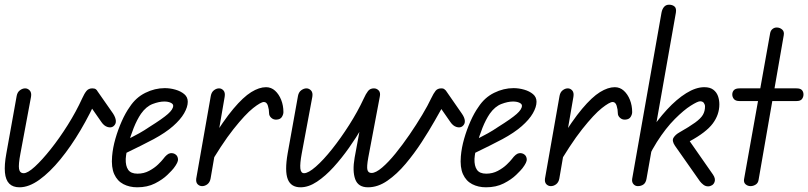

<svg xmlns="http://www.w3.org/2000/svg" viewBox="-20 -792 3439 817"><path d="M63 5Q35 5 19.5 -10.5Q4 -26 1 -58Q-2 -90 7 -139L51 -384Q54 -400 65 -408Q76 -416 87 -416Q98 -416 106.5 -407Q115 -398 112 -380L67 -139Q58 -92 61 -73.5Q64 -55 81 -55Q98 -55 128.5 -83Q159 -111 196 -157.5Q233 -204 268.5 -260.5Q304 -317 330 -374Q339 -394 348 -405Q357 -416 373 -416Q383 -416 388 -412Q393 -408 394 -405L397 -383Q364 -308 323 -238.5Q282 -169 237 -114Q192 -59 147.5 -27Q103 5 63 5ZM463 -255Q453 -247 438 -251.5Q423 -256 412 -272L350 -361L394 -405L461 -309Q472 -292 473 -278Q474 -264 463 -255Z M564 5Q531 5 505 -8.5Q479 -22 466 -51Q453 -80 457 -127Q460 -163 471 -201.5Q482 -240 498 -276Q514 -312 532 -337Q558 -377 598.5 -397Q639 -417 681 -417Q704 -417 726.5 -410.5Q749 -404 764 -391.5Q779 -379 779 -359Q779 -337 763.5 -310Q748 -283 716 -255Q684 -227 634 -200Q611 -188 580.5 -172.5Q550 -157 524.5 -145Q499 -133 490 -128L502 -188Q515 -195 533 -204Q551 -213 572.5 -225Q594 -237 616 -252Q672 -287 694.5 -307Q717 -327 717 -342Q717 -350 706 -355Q695 -360 679 -360Q657 -360 629.5 -349.5Q602 -339 580 -308Q563 -283 549 -248Q535 -213 526 -178Q517 -143 515 -116Q514 -86 525.5 -69.5Q537 -53 565 -53Q592 -53 614.5 -65Q637 -77 652.5 -92Q668 -107 674 -115Q691 -138 704.5 -140Q718 -142 728 -134Q736 -128 737.5 -115Q739 -102 719 -76Q713 -68 692.5 -48Q672 -28 639.5 -11.5Q607 5 564 5Z M1157 -283Q1144 -282 1134.5 -290.5Q1125 -299 1125 -310Q1125 -326 1120 -342Q1115 -358 1103 -358Q1090 -358 1057 -332Q1024 -306 973.5 -242.5Q923 -179 857 -65L877 -191Q931 -279 973 -329Q1015 -379 1049 -400Q1083 -421 1112 -421Q1134 -421 1150.5 -406Q1167 -391 1176.5 -367Q1186 -343 1186 -315Q1186 -305 1179.5 -294.5Q1173 -284 1157 -283ZM840 0Q829 0 821 -8Q813 -16 815 -32L877 -384Q880 -400 890.5 -408Q901 -416 912 -416Q923 -416 931 -407Q939 -398 936 -380L876 -32Q873 -16 862.5 -8Q852 0 840 0Z M1546 5Q1504 5 1491.5 -29.5Q1479 -64 1489 -121L1526 -321L1571 -416Q1583 -416 1591.5 -407Q1600 -398 1596 -380L1547 -121Q1540 -82 1543.5 -69Q1547 -56 1561 -56Q1579 -56 1606 -79Q1633 -102 1663 -139Q1693 -176 1722.5 -219Q1752 -262 1776.5 -303Q1801 -344 1815 -374Q1825 -395 1833.5 -405.5Q1842 -416 1858 -416Q1866 -416 1869.5 -413.5Q1873 -411 1877 -407L1866 -342Q1853 -319 1829.5 -277.5Q1806 -236 1774.5 -187.5Q1743 -139 1706 -95Q1669 -51 1628.5 -23Q1588 5 1546 5ZM1259 5Q1218 5 1204.5 -29.5Q1191 -64 1204 -139L1248 -384Q1251 -400 1262 -408Q1273 -416 1284 -416Q1295 -416 1303.5 -407Q1312 -398 1309 -380L1264 -139Q1256 -96 1258 -75.5Q1260 -55 1274 -55Q1292 -55 1324 -83Q1356 -111 1393 -157.5Q1430 -204 1466 -260.5Q1502 -317 1528 -373Q1537 -393 1546 -404.5Q1555 -416 1571 -416L1558 -317Q1544 -289 1520 -248Q1496 -207 1465 -163Q1434 -119 1399.5 -81Q1365 -43 1329 -19Q1293 5 1259 5ZM1948 -255Q1938 -247 1923 -251.5Q1908 -256 1897 -272L1833 -364L1877 -407L1945 -309Q1957 -292 1958 -278Q1959 -264 1948 -255Z M2048 5Q2015 5 1989 -8.5Q1963 -22 1950 -51Q1937 -80 1941 -127Q1944 -163 1955 -201.5Q1966 -240 1982 -276Q1998 -312 2016 -337Q2042 -377 2082.5 -397Q2123 -417 2165 -417Q2188 -417 2210.5 -410.5Q2233 -404 2248 -391.5Q2263 -379 2263 -359Q2263 -337 2247.5 -310Q2232 -283 2200 -255Q2168 -227 2118 -200Q2095 -188 2064.5 -172.5Q2034 -157 2008.5 -145Q1983 -133 1974 -128L1986 -188Q1999 -195 2017 -204Q2035 -213 2056.5 -225Q2078 -237 2100 -252Q2156 -287 2178.5 -307Q2201 -327 2201 -342Q2201 -350 2190 -355Q2179 -360 2163 -360Q2141 -360 2113.5 -349.5Q2086 -339 2064 -308Q2047 -283 2033 -248Q2019 -213 2010 -178Q2001 -143 1999 -116Q1998 -86 2009.5 -69.5Q2021 -53 2049 -53Q2076 -53 2098.5 -65Q2121 -77 2136.5 -92Q2152 -107 2158 -115Q2175 -138 2188.5 -140Q2202 -142 2212 -134Q2220 -128 2221.5 -115Q2223 -102 2203 -76Q2197 -68 2176.5 -48Q2156 -28 2123.5 -11.5Q2091 5 2048 5Z M2641 -283Q2628 -282 2618.5 -290.5Q2609 -299 2609 -310Q2609 -326 2604 -342Q2599 -358 2587 -358Q2574 -358 2541 -332Q2508 -306 2457.5 -242.5Q2407 -179 2341 -65L2361 -191Q2415 -279 2457 -329Q2499 -379 2533 -400Q2567 -421 2596 -421Q2618 -421 2634.5 -406Q2651 -391 2660.5 -367Q2670 -343 2670 -315Q2670 -305 2663.5 -294.5Q2657 -284 2641 -283ZM2324 0Q2313 0 2305 -8Q2297 -16 2299 -32L2361 -384Q2364 -400 2374.5 -408Q2385 -416 2396 -416Q2407 -416 2415 -407Q2423 -398 2420 -380L2360 -32Q2357 -16 2346.5 -8Q2336 0 2324 0Z M2694 0Q2683 0 2675.5 -8.5Q2668 -17 2670 -31L2795 -739Q2798 -754 2806 -763Q2814 -772 2827 -772Q2841 -772 2850 -764.5Q2859 -757 2856 -738L2731 -31Q2728 -14 2718 -7Q2708 0 2694 0ZM2993 1Q2982 1 2973 -6Q2964 -13 2958 -21L2852 -172Q2838 -193 2846 -206Q2854 -219 2870 -228Q2914 -253 2938 -270.5Q2962 -288 2971 -303.5Q2980 -319 2980 -339Q2980 -347 2975 -354Q2970 -361 2959 -361Q2949 -361 2919.5 -342.5Q2890 -324 2851.5 -285.5Q2813 -247 2775 -187.5Q2737 -128 2708 -46L2739 -223Q2777 -281 2818 -325.5Q2859 -370 2900 -395.5Q2941 -421 2977 -421Q3001 -421 3015 -410.5Q3029 -400 3035 -383.5Q3041 -367 3041 -348Q3041 -304 3013 -266.5Q2985 -229 2915 -191L3014 -49Q3020 -40 3021.5 -32.5Q3023 -25 3021 -19Q3018 -9 3010 -4Q3002 1 2993 1Z M3174 0Q3162 0 3153 -7.5Q3144 -15 3146 -29L3257 -650Q3259 -662 3267 -668.5Q3275 -675 3285 -675Q3298 -675 3308 -666.5Q3318 -658 3315 -642L3208 -27Q3206 -13 3195.5 -6.5Q3185 0 3174 0ZM3096 -390Q3096 -401 3103 -408.5Q3110 -416 3127 -416H3369Q3386 -416 3392.5 -408.5Q3399 -401 3399 -390Q3399 -379 3392.5 -370.5Q3386 -362 3369 -362H3127Q3110 -362 3103 -370.5Q3096 -379 3096 -390Z"/></svg>

Font: Edu QLD Beginner
Style: Regular
Weight: 400
Designer: Tina and Corey Anderson
Foundry: Google for Education
Version: Version 1.003